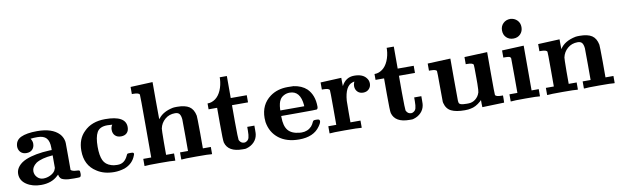

<svg xmlns="http://www.w3.org/2000/svg" viewBox="-45 -1164 5290 1640"><g transform="rotate(-10 2600.5 -344.5)"><path d="M497 0Q465 0 447.5 -1.5Q430 -3 410 -8Q390 -13 380 -25Q370 -37 367 -56L356 -46Q302 6 210 6Q136 6 84 -28.5Q32 -63 32 -121Q32 -156 56.5 -185.5Q81 -215 124 -233Q203 -266 332 -272H350V-292Q350 -349 326 -375.5Q302 -402 248 -402Q213 -402 194 -399H189Q204 -376 204 -354Q204 -323 185.5 -303.5Q167 -284 134 -284Q103 -284 84.5 -302Q66 -320 64 -349Q64 -406 113.5 -429.5Q163 -453 255 -453Q384 -453 444 -391Q465 -368 473 -341Q478 -327 478.5 -309.5Q479 -292 479 -196V-77Q493 -63 529 -62Q549 -62 553.5 -57.5Q558 -53 558 -31Q558 -7 547 -2Q544 0 497 0ZM164 -121Q164 -90 185.5 -67.5Q207 -45 238 -45Q269 -45 297.5 -58.5Q326 -72 340 -93Q342 -97 346 -106.5Q350 -116 350 -117V-226H347Q253 -219 204 -188Q164 -158 164 -121Z M854 -398Q788 -398 764.5 -356.5Q741 -315 741 -231Q741 -155 760 -113.5Q779 -72 829 -57Q848 -50 876 -50H885Q944 -50 973 -115Q978 -127 982 -129Q986 -131 1006 -131Q1027 -131 1030 -129Q1037 -126 1037 -117Q1037 -115 1033 -105Q1008 -37 936 -9Q889 6 845 6Q755 6 694 -35Q598 -95 598 -222Q598 -325 660 -384Q727 -453 845 -453Q1023 -453 1023 -353Q1023 -320 1004.5 -302Q986 -284 954 -284Q922 -284 903 -302.5Q884 -321 884 -353Q884 -378 897 -396H892Q876 -398 854 -398Z M1110 -686Q1111 -686 1201.5 -690Q1292 -694 1293 -694H1299V-533L1300 -372L1308 -381Q1348 -431 1432 -448Q1444 -450 1468 -450Q1538 -450 1574 -426Q1610 -402 1621 -346Q1623 -335 1624 -198V-62H1693V0H1684Q1671 -3 1559 -3Q1449 -3 1435 0H1426V-62H1495V-194Q1495 -330 1494 -337Q1491 -369 1479.5 -384Q1468 -399 1441 -399Q1390 -399 1354 -368Q1318 -337 1308 -290Q1306 -281 1305 -171V-62H1374V0H1365Q1351 -3 1241 -3Q1130 -3 1116 0H1107V-62H1176V-332Q1176 -602 1174 -607Q1169 -624 1120 -624H1107V-686Z M1871 -621V-635H1933V-444H2072V-382H1933V-239Q1934 -90 1937 -81Q1937 -80 1939 -76Q1953 -49 1981 -49Q1990 -49 1997 -53Q2017 -62 2023 -83Q2029 -104 2029 -145V-177H2091V-143Q2091 -106 2089 -99Q2083 -62 2057.5 -35.5Q2032 -9 1994 2L1981 5H1956Q1833 5 1809 -80Q1804 -98 1804 -245V-382H1730V-433H1734Q1767 -433 1799 -456Q1830 -479 1849 -523Q1868 -567 1871 -621Z M2619 -135Q2637 -135 2643.5 -131.5Q2650 -128 2650 -117Q2650 -102 2629 -73Q2574 6 2448 6Q2340 6 2272.5 -46.5Q2205 -99 2190 -190Q2188 -206 2188 -225Q2188 -342 2275 -406Q2338 -452 2428 -452Q2470 -452 2478 -451Q2549 -441 2592 -401Q2650 -343 2650 -243Q2650 -226 2640 -220Q2636 -218 2483 -218H2331V-209Q2331 -131 2362 -93.5Q2393 -56 2462 -50Q2468 -49 2479 -49Q2532 -49 2566 -85Q2581 -103 2587 -119Q2592 -130 2597 -132.5Q2602 -135 2619 -135ZM2539 -276Q2528 -402 2436 -402Q2409 -402 2385.5 -389.5Q2362 -377 2351 -357Q2335 -331 2332 -279V-266H2539Z M2988 -361Q2988 -378 2995 -394Q2998 -397 2998 -399Q2990 -399 2980 -395Q2915 -375 2905 -249Q2904 -241 2904 -149V-62H2991V0H2981Q2968 -3 2844 -3Q2735 -3 2721 0H2712V-62H2781V-210Q2781 -358 2779 -363Q2774 -380 2725 -380H2712V-442H2715L2888 -450H2893V-414L2894 -378Q2930 -449 3004 -449Q3078 -449 3109 -407Q3125 -387 3125 -360Q3125 -332 3106 -312.5Q3087 -293 3056 -293Q3025 -293 3006.5 -312.5Q2988 -332 2988 -361Z M3319 -621V-635H3381V-444H3520V-382H3381V-239Q3382 -90 3385 -81Q3385 -80 3387 -76Q3401 -49 3429 -49Q3438 -49 3445 -53Q3465 -62 3471 -83Q3477 -104 3477 -145V-177H3539V-143Q3539 -106 3537 -99Q3531 -62 3505.5 -35.5Q3480 -9 3442 2L3429 5H3404Q3281 5 3257 -80Q3252 -98 3252 -245V-382H3178V-433H3182Q3215 -433 3247 -456Q3278 -479 3297 -523Q3316 -567 3319 -621Z M3644 -442 3738 -446Q3832 -450 3833 -450H3839V-273Q3839 -92 3840 -85Q3841 -68 3844.5 -62Q3848 -56 3858 -52Q3872 -46 3908 -46H3923Q3959 -46 3986 -67.5Q4013 -89 4023 -121L4024 -123Q4028 -135 4029 -199Q4029 -201 4029 -207Q4029 -233 4029 -249Q4029 -358 4027 -363Q4022 -380 3973 -380H3960V-442L4158 -450V-267Q4158 -84 4160 -79Q4165 -62 4214 -62H4227V-31Q4227 0 4226 0Q4207 0 4131 3Q4055 6 4036 6Q4035 6 4035 -25V-56L4024 -45Q3980 -6 3936 1Q3917 6 3885 6Q3809 6 3767.5 -14.5Q3726 -35 3713 -87L3711 -98L3710 -230Q3710 -358 3708 -366Q3701 -380 3654 -380H3641V-442Z M4315 -610Q4315 -647 4339.5 -671Q4364 -695 4402 -695Q4437 -693 4460.5 -669.5Q4484 -646 4484 -610Q4484 -573 4460.5 -549Q4437 -525 4400 -525Q4363 -525 4339 -548.5Q4315 -572 4315 -610ZM4289 -442 4379 -446 4469 -450H4475V-62H4537V0H4529Q4517 -3 4414 -3Q4305 -3 4292 0H4283V-62H4352V-209Q4352 -358 4351 -362Q4348 -374 4335.5 -377Q4323 -380 4298 -380H4286V-442Z M4602 -442Q4779 -450 4780 -450H4786V-407L4787 -365Q4825 -428 4924 -448Q4936 -450 4960 -450Q5030 -450 5066 -426Q5102 -402 5113 -346Q5115 -335 5116 -198V-62H5185V0H5176Q5163 -3 5051 -3Q4941 -3 4927 0H4918V-62H4987V-194Q4987 -330 4986 -337Q4983 -369 4971.5 -384Q4960 -399 4933 -399Q4882 -399 4846 -368Q4810 -337 4800 -290Q4798 -281 4797 -171V-62H4866V0H4857Q4843 -3 4733 -3Q4622 -3 4608 0H4599V-62H4668V-210Q4668 -358 4666 -363Q4661 -380 4612 -380H4599V-442Z"/></g></svg>

Font: KaTeX_Main
Style: Bold
Weight: 700
Version: Version 1.1; ttfautohint (v1.3)